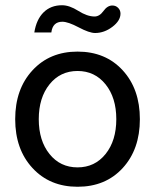

<svg xmlns="http://www.w3.org/2000/svg" viewBox="-20 -701 592 733"><path d="M440 -649Q440 -622 409 -598.5Q378 -575 343 -575Q321 -575 280.5 -596.5Q240 -618 218 -618Q181 -618 176 -577H111Q119 -627 146.5 -654Q174 -681 217 -681Q245 -681 279 -659.5Q313 -638 341 -638Q360 -638 375 -659Q390 -680 409 -680Q422 -680 431 -671Q440 -662 440 -649ZM169 -379Q128 -328 128 -246Q128 -164 169 -113Q210 -62 276 -62Q342 -62 383 -113Q424 -164 424 -246Q424 -328 383 -379Q342 -430 276 -430Q210 -430 169 -379ZM276 12Q170 12 104 -59.5Q38 -131 38 -246Q38 -361 104 -432.5Q170 -504 276 -504Q383 -504 448.5 -432.5Q514 -361 514 -246Q514 -131 448.5 -59.5Q383 12 276 12Z"/></svg>

Font: Atkinson Hyperlegible Pro
Style: Regular
Weight: 400
Designer: Elliott Scott, Megan Eiswerth, Linus Boman, Theodore Petrosky, Jacob Perez
Foundry: Braille Institute
Version: Version 1.5.1